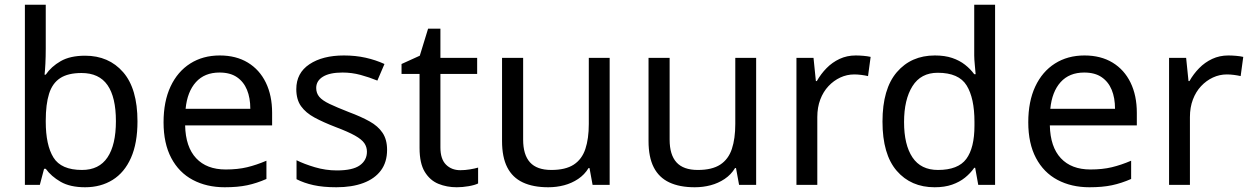

<svg xmlns="http://www.w3.org/2000/svg" viewBox="-20 -780 5280 810"><path d="M173 -575Q173 -541 171.5 -511.5Q170 -482 168 -465H173Q196 -499 236 -522Q276 -545 339 -545Q439 -545 499.5 -475.5Q560 -406 560 -268Q560 -176 532.5 -114Q505 -52 455 -21Q405 10 339 10Q276 10 236 -13Q196 -36 173 -68H166L148 0H85V-760H173ZM324 -472Q267 -472 234 -450.5Q201 -429 187 -384.5Q173 -340 173 -271V-267Q173 -168 205.5 -115.5Q238 -63 326 -63Q398 -63 433.5 -116Q469 -169 469 -269Q469 -370 433.5 -421Q398 -472 324 -472Z M907 -546Q976 -546 1025.5 -516Q1075 -486 1101.5 -431.5Q1128 -377 1128 -304V-251H761Q763 -160 807.5 -112.5Q852 -65 932 -65Q983 -65 1022.5 -74.5Q1062 -84 1104 -102V-25Q1063 -7 1023 1.5Q983 10 928 10Q852 10 793.5 -21Q735 -52 702.5 -113.5Q670 -175 670 -264Q670 -352 699.5 -415Q729 -478 782.5 -512Q836 -546 907 -546ZM906 -474Q843 -474 806.5 -433.5Q770 -393 763 -321H1036Q1036 -367 1022 -401Q1008 -435 979.5 -454.5Q951 -474 906 -474Z M1613 -148Q1613 -96 1587 -61Q1561 -26 1513 -8Q1465 10 1399 10Q1343 10 1302.5 1Q1262 -8 1231 -24V-104Q1263 -88 1308.5 -74.5Q1354 -61 1401 -61Q1468 -61 1498 -82.5Q1528 -104 1528 -140Q1528 -160 1517 -176Q1506 -192 1477.5 -208Q1449 -224 1396 -244Q1344 -264 1307 -284Q1270 -304 1250 -332Q1230 -360 1230 -404Q1230 -472 1285.5 -509Q1341 -546 1431 -546Q1480 -546 1522.5 -536.5Q1565 -527 1602 -510L1572 -440Q1538 -454 1501 -464Q1464 -474 1425 -474Q1371 -474 1342.5 -456.5Q1314 -439 1314 -409Q1314 -387 1327 -371.5Q1340 -356 1370.5 -341.5Q1401 -327 1452 -307Q1503 -288 1539 -268Q1575 -248 1594 -219.5Q1613 -191 1613 -148Z M1922 -62Q1942 -62 1963 -65.5Q1984 -69 1997 -73V-6Q1983 1 1957 5.5Q1931 10 1907 10Q1865 10 1829.5 -4.5Q1794 -19 1772 -55Q1750 -91 1750 -156V-468H1674V-510L1751 -545L1786 -659H1838V-536H1993V-468H1838V-158Q1838 -109 1861.5 -85.5Q1885 -62 1922 -62Z M2552 -536V0H2480L2467 -71H2463Q2446 -43 2419 -25Q2392 -7 2360 1.5Q2328 10 2293 10Q2229 10 2185.5 -10.5Q2142 -31 2120 -74Q2098 -117 2098 -185V-536H2187V-191Q2187 -127 2216 -95Q2245 -63 2306 -63Q2366 -63 2400.5 -85.5Q2435 -108 2449.5 -151.5Q2464 -195 2464 -257V-536Z M3170 -536V0H3098L3085 -71H3081Q3064 -43 3037 -25Q3010 -7 2978 1.5Q2946 10 2911 10Q2847 10 2803.5 -10.5Q2760 -31 2738 -74Q2716 -117 2716 -185V-536H2805V-191Q2805 -127 2834 -95Q2863 -63 2924 -63Q2984 -63 3018.5 -85.5Q3053 -108 3067.5 -151.5Q3082 -195 3082 -257V-536Z M3590 -546Q3605 -546 3622.5 -544.5Q3640 -543 3653 -540L3642 -459Q3629 -462 3613.5 -464Q3598 -466 3584 -466Q3553 -466 3525 -453Q3497 -440 3475 -416.5Q3453 -393 3440.5 -360Q3428 -327 3428 -286V0H3340V-536H3412L3422 -438H3426Q3443 -468 3467 -492.5Q3491 -517 3522 -531.5Q3553 -546 3590 -546Z M3923 10Q3823 10 3763 -59.5Q3703 -129 3703 -267Q3703 -405 3763.5 -475.5Q3824 -546 3924 -546Q3966 -546 3997 -535.5Q4028 -525 4051 -507Q4074 -489 4090 -467H4096Q4095 -480 4092.5 -505.5Q4090 -531 4090 -546V-760H4178V0H4107L4094 -72H4090Q4074 -49 4051 -30.5Q4028 -12 3996.5 -1Q3965 10 3923 10ZM3937 -63Q4022 -63 4056.5 -109.5Q4091 -156 4091 -250V-266Q4091 -366 4058 -419.5Q4025 -473 3936 -473Q3865 -473 3829.5 -416.5Q3794 -360 3794 -265Q3794 -169 3829.5 -116Q3865 -63 3937 -63Z M4555 -546Q4624 -546 4673.5 -516Q4723 -486 4749.5 -431.5Q4776 -377 4776 -304V-251H4409Q4411 -160 4455.5 -112.5Q4500 -65 4580 -65Q4631 -65 4670.5 -74.5Q4710 -84 4752 -102V-25Q4711 -7 4671 1.5Q4631 10 4576 10Q4500 10 4441.5 -21Q4383 -52 4350.5 -113.5Q4318 -175 4318 -264Q4318 -352 4347.5 -415Q4377 -478 4430.5 -512Q4484 -546 4555 -546ZM4554 -474Q4491 -474 4454.5 -433.5Q4418 -393 4411 -321H4684Q4684 -367 4670 -401Q4656 -435 4627.5 -454.5Q4599 -474 4554 -474Z M5162 -546Q5177 -546 5194.5 -544.5Q5212 -543 5225 -540L5214 -459Q5201 -462 5185.5 -464Q5170 -466 5156 -466Q5125 -466 5097 -453Q5069 -440 5047 -416.5Q5025 -393 5012.5 -360Q5000 -327 5000 -286V0H4912V-536H4984L4994 -438H4998Q5015 -468 5039 -492.5Q5063 -517 5094 -531.5Q5125 -546 5162 -546Z"/></svg>

Font: uhindi25
Style: Book
Weight: 400
Designer: Jelle Bosma - Monotype Design Team
Foundry: Monotype Imaging Inc.
Version: Version 2.003